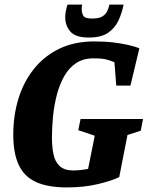

<svg xmlns="http://www.w3.org/2000/svg" viewBox="-20 -809 654 839"><path d="M273 10Q188 10 136.5 -14Q85 -38 61.5 -89Q38 -140 38 -221Q38 -304 60.5 -377.5Q83 -451 128 -507.5Q173 -564 239 -596Q305 -628 392 -628Q438 -628 475 -623.5Q512 -619 540.5 -612.5Q569 -606 589 -598L550 -435H488L480 -537Q464 -544 445 -549Q426 -554 388 -554Q344 -554 313 -533.5Q282 -513 261.5 -477.5Q241 -442 229 -397Q217 -352 212 -303.5Q207 -255 207 -208Q207 -169 213.5 -136Q220 -103 240.5 -83.5Q261 -64 302 -64Q310 -64 327.5 -65.5Q345 -67 365 -71L394 -216L322 -240L332 -289H605L595 -238L537 -219L501 -35Q468 -19 407.5 -4.5Q347 10 273 10ZM368 -645Q310 -645 287.5 -671Q265 -697 265 -734Q265 -747 268 -762Q271 -777 275 -789H339Q338 -785 337.5 -779.5Q337 -774 337 -770Q337 -754 343.5 -741Q350 -728 382 -728Q411 -728 426 -736.5Q441 -745 448 -759Q455 -773 458 -789H520Q513 -752 497.5 -719Q482 -686 452 -665.5Q422 -645 368 -645Z"/></svg>

Font: Manuale ExtraBold
Style: Italic
Weight: 800
Italic angle: -11°
Designer: Eduardo Tunni / Pablo Cosgaya
Foundry: Eduardo Tunni / Pablo Cosgaya
Version: Version 1.002